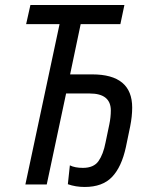

<svg xmlns="http://www.w3.org/2000/svg" viewBox="-20 -734 605 764"><path d="M317 10Q388 10 426 -30Q464 -70 481 -149L498 -231Q506 -271 506 -306Q506 -438 347 -438H259L301 -638H459L475 -714H101L84 -638H217L81 0H166L243 -362H337Q421 -362 421 -294Q421 -268 415 -239L400 -167Q391 -120 372 -93Q353 -66 310 -66Q278 -66 258 -76L250 -1Q281 10 317 10Z"/></svg>

Font: Noto Sans UI SemiCondensed
Style: Italic
Weight: 400
Width: 4
Italic angle: -12°
Designer: Monotype Design Team
Foundry: Monotype Imaging Inc.
Version: Version 1.901